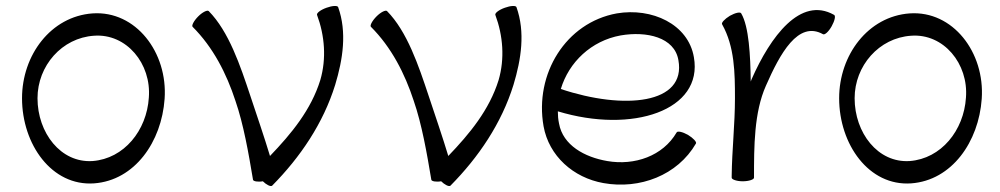

<svg xmlns="http://www.w3.org/2000/svg" viewBox="-20 -597 3359 645"><path d="M296 19C433 9 523 -121 533 -265C544 -421 436 -562 291 -552C151 -542 54 -412 54 -267C54 -112 154 29 296 19ZM106 -267C106 -376 188 -470 296 -477C405 -485 489 -383 480 -269C473 -159 397 -64 291 -56C184 -49 106 -151 106 -267Z M894 27C989 -69 1066 -183 1106 -312C1132 -398 1146 -489 1116 -573C1114 -579 1096 -578 1077 -571C1057 -564 1043 -553 1045 -547C1071 -477 1077 -400 1056 -328C1025 -228 959 -148 887 -73C869 -133 841 -215 821 -275C787 -377 749 -491 681 -560C676 -564 660 -556 646 -542C631 -527 623 -511 627 -507C696 -438 741 -350 771 -258C798 -180 815 -83 830 7C831 12 846 15 863 12C874 23 889 31 894 27Z M1493 27C1588 -69 1665 -183 1705 -312C1731 -398 1745 -489 1715 -573C1713 -579 1695 -578 1676 -571C1656 -564 1642 -553 1644 -547C1670 -477 1676 -400 1655 -328C1624 -228 1558 -148 1486 -73C1468 -133 1440 -215 1420 -275C1386 -377 1348 -491 1280 -560C1275 -564 1259 -556 1245 -542C1230 -527 1222 -511 1226 -507C1295 -438 1340 -350 1370 -258C1397 -180 1414 -83 1429 7C1430 12 1445 15 1462 12C1473 23 1488 31 1493 27Z M2318 -115C2321 -120 2309 -133 2291 -144C2273 -154 2256 -158 2253 -152C2207 -73 2112 -40 2020 -56C1944 -69 1871 -109 1858 -182C1855 -196 1854 -209 1854 -223C2104 -147 2343 -226 2311 -405C2292 -516 2170 -572 2052 -552C1881 -521 1775 -349 1806 -173C1824 -73 1906 0 2007 18C2129 40 2256 -8 2318 -115ZM2065 -478C2152 -493 2246 -472 2259 -395C2286 -247 2076 -227 1864 -298C1891 -388 1966 -460 2065 -478Z M2513 0C2513 -105 2513 -219 2553 -309C2600 -416 2661 -529 2745 -482C2751 -479 2764 -491 2774 -509C2784 -527 2788 -544 2782 -547C2669 -611 2568 -474 2505 -331C2504 -328 2503 -326 2502 -323C2501 -410 2496 -508 2470 -552C2467 -558 2450 -554 2432 -544C2414 -533 2402 -520 2406 -515C2448 -440 2449 -352 2449 -267C2449 -180 2439 -93 2438 -6C2438 -5 2438 -3 2438 -1V0C2438 6 2455 12 2475 12C2496 12 2513 6 2513 0Z M3041 19C3178 9 3268 -121 3278 -265C3289 -421 3181 -562 3036 -552C2896 -542 2799 -412 2799 -267C2799 -112 2899 29 3041 19ZM2851 -267C2851 -376 2933 -470 3041 -477C3150 -485 3234 -383 3225 -269C3218 -159 3142 -64 3036 -56C2929 -49 2851 -151 2851 -267Z"/></svg>

Font: Nupuram Light
Style: Regular
Weight: 300
Designer: Santhosh Thottingal (santhosh.thottingal@gmail.com)
Foundry: SMC
Version: Version 1.000